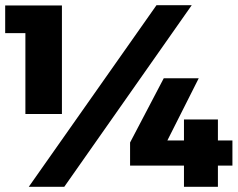

<svg xmlns="http://www.w3.org/2000/svg" viewBox="-20 -721 917 741"><path d="M0 -700H219V-281H78V-593H0ZM584 -701H720L228 0H91ZM612 -419H747L626 -179H690V-260H821V-179H877V-82H821V0H690V-82H482V-171Z"/></svg>

Font: Gontserrat ExtraBold
Style: Regular
Weight: 800
Designer: Julieta Ulanovsky
Foundry: Julieta Ulanovsky
Version: Version 6.001